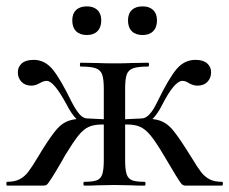

<svg xmlns="http://www.w3.org/2000/svg" viewBox="-22 -583 720 603"><path d="M243 -12Q270 -12 282.5 -17Q295 -22 299.5 -36.5Q304 -51 304 -81V-304Q304 -334 299 -348.5Q294 -363 279 -368.5Q264 -374 231 -374Q229 -374 229 -380Q229 -386 231 -386L287 -385Q304 -384 338 -384Q371 -384 388 -385L443 -386Q446 -386 446 -380Q446 -374 443 -374Q411 -374 396 -368.5Q381 -363 376 -349Q371 -335 371 -304V-81Q371 -51 375.5 -36.5Q380 -22 392.5 -17Q405 -12 432 -12Q435 -12 435 -6Q435 0 432 0Q405 0 390 -1L338 -2L284 -1Q269 0 243 0Q240 0 240 -6Q240 -12 243 -12ZM0 -12Q24 -12 39.5 -20Q55 -28 66.5 -43Q78 -58 96 -88L113 -116Q141 -160 157.5 -178.5Q174 -197 194.5 -204Q215 -211 253 -211L294 -209Q326 -207 341 -207L340 -189Q316 -192 299 -192Q273 -192 256.5 -184.5Q240 -177 224 -157Q208 -137 183 -96L170 -73Q152 -42 140.5 -24Q129 -6 125 -3Q121 0 113 0H0Q-2 0 -2 -6Q-2 -12 0 -12ZM187 -255Q147 -329 125 -329Q115 -329 103 -322Q89 -314 77 -314Q57 -314 45.5 -326Q34 -338 34 -356Q34 -373 46.5 -384Q59 -395 84 -395Q118 -395 142.5 -366Q167 -337 204 -261Q216 -238 227.5 -224.5Q239 -211 253 -211V-193Q235 -193 219 -208.5Q203 -224 187 -255ZM492 -96Q467 -138 451 -157.5Q435 -177 418.5 -184.5Q402 -192 377 -192Q359 -192 335 -189L334 -207Q351 -207 381 -209L423 -211Q461 -211 481 -204Q501 -197 517.5 -178.5Q534 -160 562 -116L581 -86Q599 -56 610 -42Q621 -28 636 -20Q651 -12 675 -12Q678 -12 678 -6Q678 0 675 0H562Q554 0 549.5 -4Q545 -8 530.5 -31.5Q516 -55 492 -96ZM471 -261Q508 -337 532.5 -366Q557 -395 592 -395Q616 -395 628.5 -384Q641 -373 641 -356Q641 -338 629.5 -326Q618 -314 598 -314Q585 -314 571 -322Q561 -329 551 -329Q526 -329 488 -255Q457 -193 423 -193V-211Q447 -211 471 -261ZM205 -519Q205 -540 217 -551.5Q229 -563 251 -563Q272 -563 284 -551.5Q296 -540 296 -519Q296 -497 284 -485Q272 -473 251 -473Q229 -473 217 -485Q205 -497 205 -519ZM380 -519Q380 -540 392 -551.5Q404 -563 426 -563Q447 -563 459 -551.5Q471 -540 471 -519Q471 -497 459 -485Q447 -473 426 -473Q404 -473 392 -485Q380 -497 380 -519Z"/></svg>

Font: Cormorant Infant Medium
Style: Regular
Weight: 500
Designer: Christian Thalmann (Catharsis Fonts)
Foundry: Catharsis Fonts
Version: Version 4.000